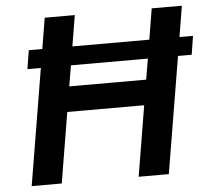

<svg xmlns="http://www.w3.org/2000/svg" viewBox="-52 -783 916 838"><g transform="rotate(-5 406.0 -363.5)"><path d="M53.3 0 138.1 -510.3H79.2L92.3 -592H151.6L174 -727.3H305.8L283.4 -592H620.4L642.8 -727.3H774.9L752.5 -592H811.8L799 -510.3H739L654.1 0H522L573.2 -308.9H236.2L185 0ZM254.6 -419.4H591.6L606.9 -510.3H269.9Z"/></g></svg>

Font: Inter P Semi Bold
Style: Italic
Weight: 600
Italic angle: 9.39999°
Designer: Rasmus Andersson
Foundry: rsms
Version: Version 3.018;git-588b23468